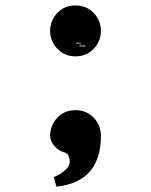

<svg xmlns="http://www.w3.org/2000/svg" viewBox="-20 -535 565 718"><path d="M222.7 35.6Q201.7 30.8 184.6 12.2Q167.5 -6.3 167.5 -27.3Q167.5 -65.9 194.1 -94.5Q220.7 -123 262.2 -123Q303.2 -123 330.3 -95Q357.4 -66.9 357.4 -27.3Q357.4 145.5 190.9 163.1L181.2 127Q203.1 118.7 221.9 103Q240.7 87.4 240.7 68.8Q240.7 58.6 236.3 48.3Q231.9 38.1 222.7 35.6ZM299.8 -361.8H298.8V-367.7H297.9V-360.8H299.8ZM295.9 -361.8H294.9V-364.7H295.9ZM265.6 -370.6H266.6V-373.5H268.6V-370.6H269.5V-377.4H266.6L265.6 -375.5ZM267.1 -376.5H268.6V-374.5H266.6V-375.5ZM272.5 -374.5V-370.6H273.4V-374.5L272.9 -375.5H270.5V-370.6H271.5V-374.5ZM276.4 -374.5V-370.6H277.3V-374.5L276.9 -375.5H274.4V-370.6H275.4V-374.5ZM279.3 -372.6H280.3V-371.6H279.3ZM278.8 -370.6H281.2V-374.5L280.8 -375.5H278.3V-374.5H280.3V-373.5H278.8L278.3 -372.6V-371.6ZM284.2 -364.7V-360.8H285.2V-364.7L284.7 -365.7H283.2V-367.7H282.2V-360.8H283.2V-364.7ZM280.8 -364.7H278.3V-366.7H281.2V-367.7H277.8L277.3 -366.7V-364.7L277.8 -363.8H280.3V-361.8H277.3V-360.8H280.8L281.2 -361.8V-363.8ZM288.1 -361.8H287.1V-365.7H286.1V-361.8L286.6 -360.8H289.1V-365.7H288.1ZM291 -361.8V-364.7H292V-361.8ZM290.5 -365.7 290 -364.7V-361.8L290.5 -360.8H292V-359.9H290V-358.9H292.5L293 -359.9V-365.7ZM294.4 -365.7 293.9 -364.7V-361.8L294.4 -360.8H296.4L296.9 -361.8V-364.7L296.4 -365.7ZM357.4 -419.4Q357.4 -380.9 330.3 -352.5Q303.2 -324.2 262.2 -324.2Q222.2 -324.2 194.8 -352.3Q167.5 -380.4 167.5 -419.4Q167.5 -458 194.1 -486.3Q220.7 -514.6 262.2 -514.6Q303.2 -514.6 330.3 -486.6Q357.4 -458.5 357.4 -419.4Z"/></svg>

Font: Anka/Coder Condensed
Style: Bold
Weight: 700
Width: 4
Monospace: yes
Version: Version 001.100